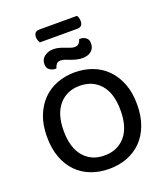

<svg xmlns="http://www.w3.org/2000/svg" viewBox="-169 -1061 1031 1190"><g transform="rotate(-20 346.5 -466.0)"><path d="M208 -870Q204 -877 200 -886.5Q196 -896 196 -907Q196 -928 205.5 -937Q215 -946 232 -946H480Q485 -940 488 -930Q491 -920 491 -909Q491 -888 481.5 -879Q472 -870 455 -870ZM402 -769Q421 -769 430.5 -780.5Q440 -792 444 -806H450Q472 -806 488 -794Q504 -782 504 -757Q504 -724 482 -706Q460 -688 425 -688Q403 -688 383.5 -693Q364 -698 347.5 -704.5Q331 -711 316.5 -716Q302 -721 290 -721Q271 -721 262 -709.5Q253 -698 249 -683H243Q221 -683 204.5 -695.5Q188 -708 188 -733Q188 -766 213 -784Q238 -802 270 -802Q291 -802 309 -797Q327 -792 343.5 -785.5Q360 -779 374.5 -774Q389 -769 402 -769ZM346 14Q282 14 227.5 -6.5Q173 -27 133.5 -67Q94 -107 71.5 -166.5Q49 -226 49 -304Q49 -382 72 -441Q95 -500 135 -540.5Q175 -581 229.5 -601.5Q284 -622 346 -622Q409 -622 463 -601.5Q517 -581 557 -540.5Q597 -500 620 -441Q643 -382 643 -304Q643 -226 620.5 -166.5Q598 -107 558 -67Q518 -27 464 -6.5Q410 14 346 14ZM346 -533Q262 -533 210.5 -474Q159 -415 159 -304Q159 -192 210 -133Q261 -74 346 -74Q432 -74 483 -133Q534 -192 534 -304Q534 -416 483 -474.5Q432 -533 346 -533Z"/></g></svg>

Font: Baloo 2 Latin Medium
Style: Regular
Weight: 500
Designer: Sarang Kulkarni and Ek Type
Foundry: Ek Type
Version: Version 1.001